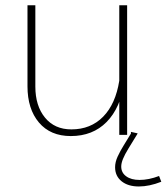

<svg xmlns="http://www.w3.org/2000/svg" viewBox="-20 -503 622 716"><path d="M573.2 153.3Q534.7 168 500.5 168Q469.2 168 450.7 154.5Q432.1 141.1 432.1 118.2Q432.1 105.5 438.7 89.4Q445.3 73.2 459 50.8L493.2 -4.9L492.2 -5.9L468.3 -11.2V-4.9L441.9 38.1Q428.2 60.1 418.7 80.8Q409.2 101.6 409.2 120.6Q409.2 153.3 433.3 172.9Q457.5 192.4 498 192.4Q536.6 192.4 581.5 174.8ZM454.1 -483.4H424.8V-151.4V0H454.1ZM82.5 -181.2Q82.5 -96.7 125.2 -46.1Q168 4.4 244.1 4.4Q325.7 4.4 377.4 -47.9Q429.2 -100.1 444.3 -197.8L424.8 -202.1Q411.1 -115.2 364.7 -67.9Q318.4 -20.5 246.1 -20.5Q183.6 -20.5 147.7 -64.5Q111.8 -108.4 111.8 -180.2V-483.4H82.5Z"/></svg>

Font: Estedad VF
Style: Regular
Weight: 100
Designer: Amin Abedi
Version: Version 7.3